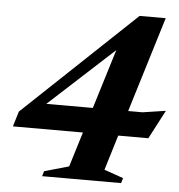

<svg xmlns="http://www.w3.org/2000/svg" viewBox="-50 -721 718 769"><g transform="rotate(5 309.0 -337.0)"><path d="M480.5 -673.5H585.5L468 -290H526L618.5 -304L558 -188.5H437L394 -47.5L471 -20.5L465 0H147.5L153.5 -20.5L252 -48.5L295 -188.5H13.5L32 -249.5ZM326 -290 399.5 -529 139 -290Z"/></g></svg>

Font: Newsreader 16pt
Style: Bold Italic
Weight: 700
Italic angle: -17°
Designer: Hugues Gentile
Foundry: Production Type
Version: Version 1.003; ttfautohint (v1.8.3)